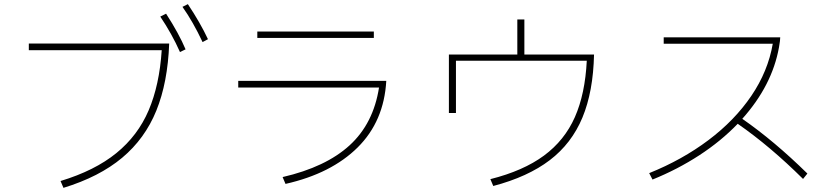

<svg xmlns="http://www.w3.org/2000/svg" viewBox="-20 -885 4025 926"><path d="M886 -865Q946 -775 983 -696L957 -682Q911 -780 860 -852ZM781 -819Q843 -723 875 -647L848 -634Q809 -722 753 -805ZM119 -643V-675H796Q789 -487 734 -351.5Q679 -216 569 -124Q459 -32 286 21L272 -12Q437 -62 541 -146.5Q645 -231 697 -353Q749 -475 760 -643Z M1221 -733H1783V-702H1221ZM1129 -495H1843Q1832 -300 1705 -174Q1578 -48 1357 2L1343 -31Q1551 -79 1666 -184Q1781 -289 1808 -463H1129Z M2509 -622H2845Q2841 -443 2789 -318Q2737 -193 2631.5 -112.5Q2526 -32 2359 12L2345 -21Q2504 -61 2603.5 -134.5Q2703 -208 2752.5 -320Q2802 -432 2810 -592H2179V-340H2145V-622H2475V-791H2509Z M3853 -22Q3695 -179 3538 -288Q3457 -204 3352.5 -136Q3248 -68 3127 -19L3111 -50Q3270 -114 3396.5 -209Q3523 -304 3603.5 -422.5Q3684 -541 3707 -674H3181V-705H3743Q3743 -691 3737 -657Q3704 -473 3560 -312Q3714 -205 3874 -48Z"/></svg>

Font: IBM Plex Sans JP ExtraLight
Style: Regular
Weight: 200
Designer: Mike Abbink; Paul van der Laan; Pieter van Rosmalen; Wujin Sim; Yejin Wi; Jinhee Kim; Boomi Park; Yona Kim; Kichan Ma
Foundry: Sandoll Inc.
Version: Version 1.001